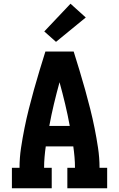

<svg xmlns="http://www.w3.org/2000/svg" viewBox="-20 -1012 640 1032"><path d="M44 0V-110H85Q85 -164 93 -217Q101 -270 111.5 -322.5Q122 -375 135 -426.5Q148 -478 162.5 -530Q177 -582 192.5 -633Q208 -684 224 -735H376Q392 -684 407.5 -633Q423 -582 437.5 -530Q452 -478 465 -426.5Q478 -375 488.5 -322.5Q499 -270 507 -217Q515 -164 515 -110H556V0H342V-110H383Q383 -139 380.5 -168Q378 -197 374 -225H226Q222 -197 219.5 -168Q217 -139 217 -110H258V0ZM245 -335H355Q344 -395 330 -453.5Q316 -512 300 -570Q284 -512 270 -453.5Q256 -395 245 -335ZM281 -787 218 -843 359 -992 441 -918Z"/></svg>

Font: Iosevka Curly Slab XBdEx
Style: Regular
Weight: 800
Width: 7
Monospace: yes
Designer: Belleve Invis
Foundry: Belleve Invis
Version: Version 11.0.0; ttfautohint (v1.8.3)